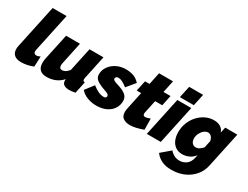

<svg xmlns="http://www.w3.org/2000/svg" viewBox="-80 -1385 2928 2264"><g transform="rotate(30 1384.0 -253.5)"><path d="M132 10Q70 10 37.5 -17.5Q5 -45 5 -97Q5 -108 6 -119Q7 -130 10 -142L135 -730H325L214 -209Q211 -197 211 -187Q211 -149 247 -149Q271 -149 299 -164L293 -24Q257 -8 213 1Q169 10 132 10Z M477 10Q354 10 354 -114Q354 -129 356 -145.5Q358 -162 362 -180L436 -526H625L561 -223Q558 -208 558 -196Q558 -150 596 -150Q613 -150 635 -160Q657 -170 686 -204L755 -526H945L878 -210Q875 -195 875 -186Q875 -161 902 -160L868 0Q842 5 821.5 7.5Q801 10 786 10Q743 10 715.5 -6.5Q688 -23 688 -63Q688 -68 688.5 -72.5Q689 -77 690 -82Q645 -33 592 -11.5Q539 10 477 10Z M1154 10Q1089 10 1030 -12.5Q971 -35 936 -78L1024 -192Q1064 -159 1103.5 -141Q1143 -123 1178 -123Q1198 -123 1206 -131.5Q1214 -140 1214 -153Q1214 -164 1202 -174.5Q1190 -185 1158 -195Q1073 -224 1035.5 -252Q998 -280 998 -326Q998 -385 1031.5 -432.5Q1065 -480 1121.5 -508.5Q1178 -537 1246 -537Q1302 -537 1348 -522Q1394 -507 1437 -461L1342 -347Q1301 -379 1273 -392.5Q1245 -406 1219 -406Q1203 -406 1192.5 -397.5Q1182 -389 1182 -374Q1182 -361 1195.5 -352.5Q1209 -344 1244 -333Q1331 -307 1367.5 -276Q1404 -245 1404 -196Q1404 -135 1372.5 -88.5Q1341 -42 1285 -16Q1229 10 1154 10Z M1485 -96Q1485 -107 1486 -118Q1487 -129 1490 -142L1541 -383H1480L1511 -526H1572L1607 -691H1797L1762 -526H1858L1828 -383H1731L1694 -209Q1693 -204 1692.5 -199.5Q1692 -195 1692 -191Q1692 -162 1722 -162Q1734 -162 1752 -167Q1770 -172 1789 -179L1791 -29Q1748 -12 1700.5 -0.5Q1653 11 1612 11Q1558 11 1521.5 -13Q1485 -37 1485 -96Z M1994 -730H2184L2150 -570H1960ZM1951 -526H2141L2029 0H1839Z M2300 223Q2221 223 2166.5 197Q2112 171 2076 122L2198 18Q2219 45 2253 63.5Q2287 82 2329 82Q2377 82 2419.5 52Q2462 22 2476 -48L2483 -82Q2454 -41 2409 -20.5Q2364 0 2317 0Q2264 0 2226 -26.5Q2188 -53 2168.5 -99.5Q2149 -146 2149 -204Q2149 -273 2173 -333Q2197 -393 2238.5 -438.5Q2280 -484 2334 -510Q2388 -536 2448 -536Q2501 -536 2537 -513.5Q2573 -491 2586 -448L2603 -526H2768L2666 -48Q2649 34 2597.5 95Q2546 156 2469.5 189.5Q2393 223 2300 223ZM2418 -150Q2442 -150 2463.5 -163.5Q2485 -177 2509 -204L2529 -298Q2524 -334 2504 -355Q2484 -376 2458 -376Q2431 -376 2405.5 -355.5Q2380 -335 2363.5 -302.5Q2347 -270 2347 -233Q2347 -196 2366 -173Q2385 -150 2418 -150Z"/></g></svg>

Font: Raleway Black
Style: Italic
Weight: 900
Italic angle: -12°
Designer: Matt McInerney, Pablo Impallari, Rodrigo Fuenzalida
Foundry: Matt McInerney, Pablo Impallari, Rodrigo Fuenzalida
Version: Version 4.101;RELEASE